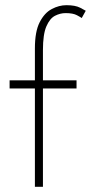

<svg xmlns="http://www.w3.org/2000/svg" viewBox="-20 -720 350 740"><path d="M17 -410.5H114.5V-533.5Q114.5 -598.5 133 -634.5Q151.5 -670.5 179.5 -685.2Q207.5 -700 236 -700Q270 -700 289 -690.2Q308 -680.5 310.5 -678.5L295 -650.5Q292 -653 276.8 -661.2Q261.5 -669.5 233 -669.5Q212 -669.5 192 -659.2Q172 -649 158.8 -618.5Q145.5 -588 145.5 -527V-410.5H275V-379H145.5V0H114.5V-379H17Z"/></svg>

Font: League Spartan Thin
Style: Regular
Weight: 100
Foundry: The League of Moveable Type
Version: Version 2.002